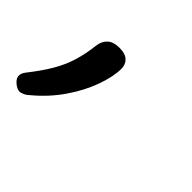

<svg xmlns="http://www.w3.org/2000/svg" viewBox="-106 -199 487 487"><g transform="rotate(45 137.5 45.0)"><path d="M-8 174Q-17 174 -27.5 165Q-38 156 -38 147Q-38 143 -36.5 138.5Q-35 134 -31 129Q-5 96 10.5 69.5Q26 43 34.5 15.5Q43 -12 47 -46Q49 -63 60 -73.5Q71 -84 93 -84Q114 -84 124 -74.5Q134 -65 134 -50Q134 -22 120.5 16Q107 54 81 92Q55 130 19 160Q12 167 4.5 170.5Q-3 174 -8 174Z"/></g></svg>

Font: Playwrite DK Loopet Light
Style: Regular
Weight: 300
Version: Version 1.003